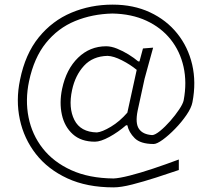

<svg xmlns="http://www.w3.org/2000/svg" viewBox="-20 -685 918 830"><path d="M471 125Q355.5 125 271.2 86Q187 47 135.2 -19.2Q83.5 -85.5 65.8 -168.5Q48 -251.5 66.5 -339.5Q89 -451.5 147.5 -523.5Q206 -595.5 288.8 -630.2Q371.5 -665 467 -665Q557 -665 628.2 -631.8Q699.5 -598.5 746.2 -540.2Q793 -482 810.8 -405.8Q828.5 -329.5 812 -243.5Q807.5 -219 786.2 -188Q765 -157 737.2 -128.5Q709.5 -100 683.8 -81.2Q658 -62.5 644.5 -62.5Q587.5 -62.5 562.2 -87.8Q537 -113 530.5 -143.5H525Q491 -114 453 -93.2Q415 -72.5 390.5 -72.5Q330.5 -72.5 294.8 -104.8Q259 -137 247.5 -189.2Q236 -241.5 248.5 -301Q266.5 -386 317.5 -435.5Q368.5 -485 439 -485Q460.5 -485 486 -474.8Q511.5 -464.5 535.8 -449.5Q560 -434.5 577.5 -419.5H583L598 -475.5L642 -479Q632.5 -445 622.8 -409.5Q613 -374 605 -344.5L575 -206.5Q564 -152 580.8 -127.8Q597.5 -103.5 638 -101Q650.5 -101.5 672 -119Q693.5 -136.5 715.8 -161.8Q738 -187 754.5 -211.8Q771 -236.5 774 -251.5Q788.5 -328.5 773.5 -396Q758.5 -463.5 717.5 -514.8Q676.5 -566 612.8 -595.5Q549 -625 466 -626.5Q378.5 -624.5 304.5 -594Q230.5 -563.5 178.8 -499.5Q127 -435.5 105.5 -333.5Q88.5 -252.5 103.5 -177.5Q118.5 -102.5 164.8 -43.5Q211 15.5 287.8 50.5Q364.5 85.5 471 86.5Q495.5 85.5 540.8 74Q586 62.5 641.5 44Q697 25.5 753 4.5V50Q707.5 65.5 654 82.8Q600.5 100 551.8 112.5Q503 125 471 125ZM399 -112.5Q421.5 -114.5 459.5 -137.2Q497.5 -160 530.5 -198L571 -383Q543 -406 507.2 -424.2Q471.5 -442.5 445 -443.5Q381 -442 343 -400.5Q305 -359 291.5 -295.5Q275 -219 301.5 -166.5Q328 -114 399 -112.5Z"/></svg>

Font: Commissioner Loud ExtraLight
Style: Regular
Weight: 200
Designer: Kostas Bartsokas
Foundry: Kostas Bartsokas
Version: Version 1.000; ttfautohint (v1.8.3)